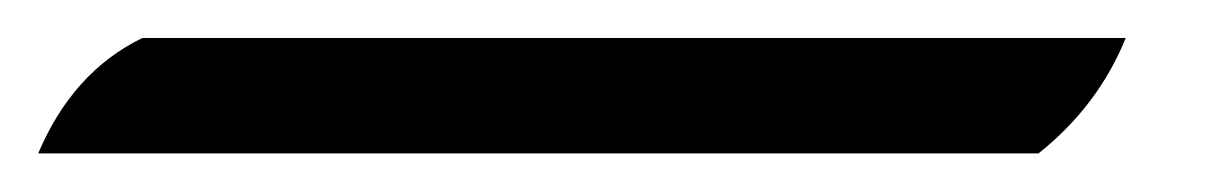

<svg xmlns="http://www.w3.org/2000/svg" viewBox="-119 29 638 100"><path d="M421.9 108.9H-99.1Q-81.1 66.4 -44.9 48.8H467.3Q453.1 84 421.9 108.9Z"/></svg>

Font: Balgruf
Style: Italic
Weight: 500
Italic angle: -12°
Designer: Paul James Miller
Foundry: High-Logic / Made with FontCreator
Version: Version 1.201;March 28, 2021;FontCreator 13.0.0.2683 64-bit